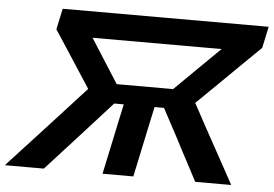

<svg xmlns="http://www.w3.org/2000/svg" viewBox="-81 -782 1213 851"><g transform="rotate(5 526.0 -356.5)"><path d="M-30.5 0Q-1 -32 38.2 -74.8Q77.5 -117.5 119 -162.5Q160 -207.5 195.5 -246L308 -369L259.5 -443.5Q231.5 -486.5 203 -530.5Q174.5 -574.5 144.5 -620L164.5 -713H1081L1060.5 -617.5Q1014 -572 969 -528Q923.5 -483.5 878.5 -439L786 -348.5L841.5 -246Q863 -207.5 887.5 -162.5Q912 -117.5 935.5 -75Q959 -32 976.5 0H816.5Q790.5 -49 768 -92Q745 -134.5 723.5 -177L650 -314.5H608L590.5 -233Q576.5 -167 565 -112.5Q553 -57.5 541 0H404Q416 -57.5 428 -112.5Q439.5 -167 453.5 -233L471 -314.5H428.5L305.5 -178.5Q266.5 -135.5 227 -92.2Q187.5 -49 143 0ZM432 -401H683L881.5 -596.5H307.5Z"/></g></svg>

Font: Heraclito SemiBold
Style: Italic
Weight: 600
Italic angle: -12°
Designer: Kostas Bartsokas (font) & Cristiano Sobral (main changes)
Foundry: Kostas Bartsokas (font) & Cristiano Sobral (main changes)
Version: Version 1.00;July 8, 2020;FontCreator 13.0.0.2655 64-bit